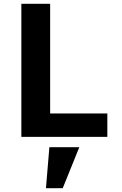

<svg xmlns="http://www.w3.org/2000/svg" viewBox="-20 -718 640 1007"><path d="M92 0V-698H243V-123H543V0ZM239 54H396L309 269H221Z"/></svg>

Font: iA Writer Mono V
Style: Regular
Weight: 400
Designer: Mike Abbink, Paul van der Laan, Pieter van Rosmalen
Foundry: Bold Monday
Version: Version 2.000